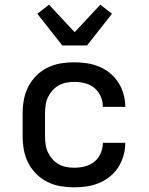

<svg xmlns="http://www.w3.org/2000/svg" viewBox="-20 -795 640 823"><path d="M298 8Q268 8 239 3Q210 -2 183.5 -15Q157 -28 136 -49Q115 -70 101.5 -96Q88 -122 82.5 -151.5Q77 -181 77 -210V-310Q77 -339 82.5 -368.5Q88 -398 101.5 -424Q115 -450 136 -471Q157 -492 183.5 -505Q210 -518 239 -523Q268 -528 298 -528Q325 -528 352 -524Q379 -520 404.5 -509.5Q430 -499 451.5 -481.5Q473 -464 487.5 -441Q502 -418 509.5 -391.5Q517 -365 517 -338V-337H421Q421 -360 411.5 -382Q402 -404 384 -418.5Q366 -433 343.5 -438.5Q321 -444 298 -444Q280 -444 263 -440.5Q246 -437 231 -428.5Q216 -420 204.5 -407Q193 -394 185.5 -378Q178 -362 175.5 -344.5Q173 -327 173 -310V-210Q173 -193 175.5 -175.5Q178 -158 185.5 -142Q193 -126 204.5 -113Q216 -100 231 -91.5Q246 -83 263 -79.5Q280 -76 298 -76Q321 -76 343.5 -81.5Q366 -87 384 -101.5Q402 -116 411.5 -138Q421 -160 421 -183H517V-182Q517 -155 509.5 -128.5Q502 -102 487.5 -79Q473 -56 451.5 -38.5Q430 -21 404.5 -10.5Q379 0 352 4Q325 8 298 8ZM247 -600 140 -736 190 -775 300 -657 410 -775 460 -736 353 -600Z"/></svg>

Font: Iosevka Aile Medium
Style: Regular
Weight: 500
Designer: Belleve Invis
Foundry: Belleve Invis
Version: Version 27.3.5; ttfautohint (v1.8.4)